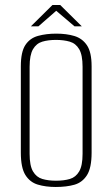

<svg xmlns="http://www.w3.org/2000/svg" viewBox="-20 -733 448 765"><path d="M202 12Q162 12 130.5 2.5Q99 -7 81 -36Q63 -65 63 -125V-469Q63 -526 81 -553.5Q99 -581 131.5 -590Q164 -599 204 -599Q245 -599 276.5 -589.5Q308 -580 326.5 -552.5Q345 -525 345 -469V-125Q345 -64 326.5 -35Q308 -6 276.5 3Q245 12 202 12ZM203 -13Q235 -13 258.5 -20Q282 -27 295.5 -50Q309 -73 309 -120V-467Q309 -514 295.5 -537Q282 -560 258 -567Q234 -574 203 -574Q172 -574 148.5 -567Q125 -560 111.5 -537Q98 -514 98 -467V-120Q98 -73 111.5 -50Q125 -27 148.5 -20Q172 -13 203 -13ZM103 -628 189 -713H220L306 -628H277L204 -690L133 -628Z"/></svg>

Font: Alumni Sans ExtraLight
Style: Regular
Weight: 250
Version: Version 1.018